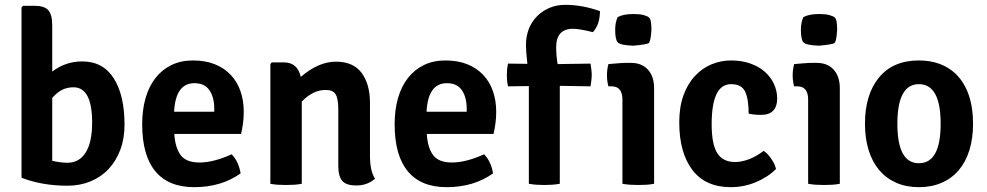

<svg xmlns="http://www.w3.org/2000/svg" viewBox="-20 -760 4081 794"><path d="M69 -25V-729L75 -736H124Q163 -736 179.5 -718Q196 -700 196 -655V-464Q251 -506 320 -506Q406 -506 450.5 -436Q495 -366 495 -244Q495 -187 477.5 -140.5Q460 -94 429 -61Q398 -28 354.5 -10Q311 8 259 8Q154 8 69 -25ZM284 -399Q258 -399 237 -388.5Q216 -378 196 -355V-95Q230 -87 259 -87Q308 -87 334.5 -129.5Q361 -172 361 -253Q361 -399 284 -399Z M977 -206H701Q704 -151 726.5 -119.5Q749 -88 805 -88Q863 -88 938 -122Q967 -92 975 -43Q895 14 783 14Q677 14 622.5 -51.5Q568 -117 568 -246Q568 -306 582 -354.5Q596 -403 623 -437.5Q650 -472 689 -491Q728 -510 778 -510Q829 -510 868 -494.5Q907 -479 934 -450.5Q961 -422 974.5 -383Q988 -344 988 -298Q988 -273 985 -250.5Q982 -228 977 -206ZM784 -416Q706 -416 700 -298H866V-310Q866 -358 846 -387Q826 -416 784 -416Z M1510 -334V-116Q1510 -52 1531 -21Q1499 7 1454 7Q1411 7 1395 -12.5Q1379 -32 1379 -74V-307Q1379 -352 1368 -370Q1357 -388 1327 -388Q1274 -388 1228 -340V0Q1213 3 1196.5 4Q1180 5 1163 5Q1146 5 1129.5 4Q1113 3 1098 0V-495L1104 -502H1154Q1210 -502 1224 -442Q1297 -505 1369 -505Q1441 -505 1475.5 -458.5Q1510 -412 1510 -334Z M2021 -206H1745Q1748 -151 1770.5 -119.5Q1793 -88 1849 -88Q1907 -88 1982 -122Q2011 -92 2019 -43Q1939 14 1827 14Q1721 14 1666.5 -51.5Q1612 -117 1612 -246Q1612 -306 1626 -354.5Q1640 -403 1667 -437.5Q1694 -472 1733 -491Q1772 -510 1822 -510Q1873 -510 1912 -494.5Q1951 -479 1978 -450.5Q2005 -422 2018.5 -383Q2032 -344 2032 -298Q2032 -273 2029 -250.5Q2026 -228 2021 -206ZM1828 -416Q1750 -416 1744 -298H1910V-310Q1910 -358 1890 -387Q1870 -416 1828 -416Z M2167 0V-404L2081 -403Q2078 -415 2077 -427Q2076 -439 2076 -450Q2076 -461 2077 -472.5Q2078 -484 2081 -497L2161 -496Q2155 -548 2155 -574Q2155 -610 2167 -640.5Q2179 -671 2201 -693Q2223 -715 2252.5 -727.5Q2282 -740 2317 -740Q2388 -740 2461 -714Q2461 -659 2432 -627Q2376 -641 2350 -641Q2280 -641 2280 -565Q2280 -531 2286 -495L2422 -497Q2424 -484 2425.5 -472.5Q2427 -461 2427 -450Q2427 -439 2425.5 -427Q2424 -415 2422 -403L2295 -405V0Q2278 3 2262.5 4Q2247 5 2231 5Q2215 5 2199.5 4Q2184 3 2167 0Z M2685 -395V0Q2670 3 2653.5 4Q2637 5 2620 5Q2603 5 2586.5 4Q2570 3 2554 0V-348Q2554 -403 2509 -403H2496Q2490 -425 2490 -449Q2490 -471 2496 -495Q2519 -497 2538.5 -498.5Q2558 -500 2572 -500H2589Q2634 -500 2659.5 -472Q2685 -444 2685 -395ZM2534 -689Q2557 -702 2600 -702Q2625 -702 2640.5 -698Q2656 -694 2663 -688.5Q2670 -683 2672 -668Q2674 -653 2674 -637Q2671 -586 2661.5 -581Q2652 -576 2599 -571Q2543 -573 2533.5 -586Q2524 -599 2524 -637Q2524 -666 2534 -689Z M3076 -290Q3076 -350 3061.5 -381Q3047 -412 3003 -412Q2923 -412 2923 -246Q2923 -164 2946 -127Q2969 -90 3020 -90Q3046 -90 3076 -101Q3106 -112 3138 -136Q3154 -126 3169.5 -103.5Q3185 -81 3189 -61Q3155 -27 3105.5 -6.5Q3056 14 3002 14Q2897 14 2843 -57.5Q2789 -129 2789 -254Q2789 -318 2806.5 -366Q2824 -414 2854 -446Q2884 -478 2922.5 -494Q2961 -510 3003 -510Q3047 -510 3082.5 -497.5Q3118 -485 3142.5 -463.5Q3167 -442 3180.5 -413Q3194 -384 3194 -352Q3194 -320 3177.5 -302.5Q3161 -285 3128 -285Q3098 -285 3076 -290Z M3453 -395V0Q3438 3 3421.5 4Q3405 5 3388 5Q3371 5 3354.5 4Q3338 3 3322 0V-348Q3322 -403 3277 -403H3264Q3258 -425 3258 -449Q3258 -471 3264 -495Q3287 -497 3306.5 -498.5Q3326 -500 3340 -500H3357Q3402 -500 3427.5 -472Q3453 -444 3453 -395ZM3302 -689Q3325 -702 3368 -702Q3393 -702 3408.5 -698Q3424 -694 3431 -688.5Q3438 -683 3440 -668Q3442 -653 3442 -637Q3439 -586 3429.5 -581Q3420 -576 3367 -571Q3311 -573 3301.5 -586Q3292 -599 3292 -637Q3292 -666 3302 -689Z M3933 -454Q4004 -383 4004 -248Q4004 -188 3989 -139.5Q3974 -91 3945.5 -57Q3917 -23 3875 -4.5Q3833 14 3780 14Q3727 14 3685.5 -4.5Q3644 -23 3615.5 -57Q3587 -91 3572 -139.5Q3557 -188 3557 -248Q3557 -369 3615 -439.5Q3673 -510 3780 -510Q3874 -510 3933 -454ZM3780 -412Q3691 -412 3691 -248Q3691 -85 3780 -85Q3870 -85 3870 -248Q3870 -412 3780 -412Z"/></svg>

Font: Signika
Style: Semibold
Weight: 600
Designer: Anna Giedrys
Foundry: Anna Giedrys
Version: Version 1.001